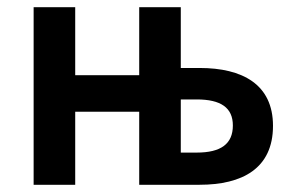

<svg xmlns="http://www.w3.org/2000/svg" viewBox="-20 -511 814 531"><path d="M73 -491V0H188V-202H365V0H532C650 0 735 -45 735 -163C735 -278 650 -323 532 -323H480V-491H365V-303H188V-491ZM524 -236C591 -236 624 -213 624 -164C624 -113 591 -89 524 -89H480V-236Z"/></svg>

Font: DAIFUKU Sans Semibold
Style: Regular
Weight: 600
Designer: Original font ‘Source Sans 3’ : Paul D. Hunt
Foundry: Daifuku
Version: Version 1.000